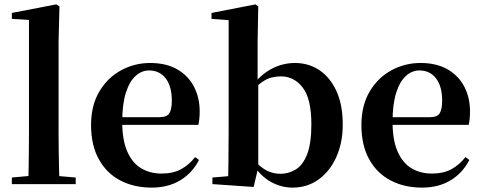

<svg xmlns="http://www.w3.org/2000/svg" viewBox="-20 -839 2199 875"><path d="M34 0V-30L145 -40H208L325 -30V0ZM109 0Q110 -35 110.5 -75Q111 -115 111.5 -156.5Q112 -198 112 -235V-748L34 -753V-780L236 -819L251 -810L247 -651V-235Q247 -198 247.5 -156.5Q248 -115 249 -75Q250 -35 251 0Z M671 16Q591 16 528.5 -16.5Q466 -49 430.5 -113Q395 -177 395 -269Q395 -359 433 -422.5Q471 -486 532.5 -519Q594 -552 664 -552Q738 -552 788.5 -522.5Q839 -493 864.5 -443Q890 -393 890 -331Q890 -296 884 -270H453V-305H708Q740 -305 751.5 -322.5Q763 -340 763 -380Q763 -446 735 -482Q707 -518 659 -518Q626 -518 598 -493Q570 -468 553.5 -416Q537 -364 537 -283Q537 -201 560 -148.5Q583 -96 623.5 -72Q664 -48 716 -48Q769 -48 805.5 -68Q842 -88 869 -123L887 -110Q856 -50 801 -17Q746 16 671 16Z M948 0V-30L1020 -36Q1021 -65 1021 -100.5Q1021 -136 1021.5 -171.5Q1022 -207 1022 -235V-747L944 -753V-780L1144 -819L1157 -810L1154 -651V-465L1157 -455V-79V-77L1136 13ZM1313 16Q1262 16 1215.5 -9.5Q1169 -35 1133 -89H1122L1141 -106Q1170 -74 1198 -60.5Q1226 -47 1258 -47Q1295 -47 1327.5 -66.5Q1360 -86 1379.5 -135.5Q1399 -185 1399 -273Q1399 -389 1359.5 -440Q1320 -491 1260 -491Q1240 -491 1218.5 -486Q1197 -481 1173.5 -464.5Q1150 -448 1119 -414L1106 -443H1126Q1167 -499 1218 -525.5Q1269 -552 1324 -552Q1387 -552 1436 -519Q1485 -486 1513.5 -423.5Q1542 -361 1542 -271Q1542 -189 1513 -124Q1484 -59 1432.5 -21.5Q1381 16 1313 16Z M1903 16Q1823 16 1760.5 -16.5Q1698 -49 1662.5 -113Q1627 -177 1627 -269Q1627 -359 1665 -422.5Q1703 -486 1764.5 -519Q1826 -552 1896 -552Q1970 -552 2020.5 -522.5Q2071 -493 2096.5 -443Q2122 -393 2122 -331Q2122 -296 2116 -270H1685V-305H1940Q1972 -305 1983.5 -322.5Q1995 -340 1995 -380Q1995 -446 1967 -482Q1939 -518 1891 -518Q1858 -518 1830 -493Q1802 -468 1785.5 -416Q1769 -364 1769 -283Q1769 -201 1792 -148.5Q1815 -96 1855.5 -72Q1896 -48 1948 -48Q2001 -48 2037.5 -68Q2074 -88 2101 -123L2119 -110Q2088 -50 2033 -17Q1978 16 1903 16Z"/></svg>

Font: Noto Serif KR ExtraLight
Style: Bold
Weight: 700
Version: Version 2.002-H1;hotconv 1.1.0;makeotfexe 2.6.0